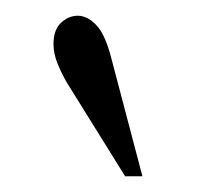

<svg xmlns="http://www.w3.org/2000/svg" viewBox="-20 -744 251 244"><path d="M139 -520 65 -639Q58 -651 53 -663.5Q48 -676 48 -688Q48 -706 57.5 -715Q67 -724 79 -724Q91 -724 102.5 -712Q114 -700 122 -668L161 -520Z"/></svg>

Font: Baskervville SC
Style: Regular
Weight: 400
Designer: Alexis Faudot, Rémi Forte, Morgane Pierson, Rafael Ribas, Tanguy Vanlaeys, Rosalie Wagner, Thomas Huot-Marchand
Foundry: ANRT
Version: Version 1.100